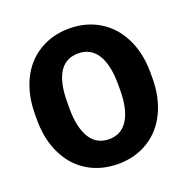

<svg xmlns="http://www.w3.org/2000/svg" viewBox="-130 -843 949 973"><g transform="rotate(-20 345.0 -356.0)"><path d="M655.8 -340.8Q655.8 -236.8 617.2 -156.7Q578.6 -76.7 507.6 -33.4Q436.5 9.8 345.7 9.8Q254.9 9.8 184.6 -32Q114.3 -73.7 75 -151.4Q35.6 -229 33.7 -329.6V-369.6Q33.7 -474.1 72 -554Q110.4 -633.8 181.9 -677.2Q253.4 -720.7 344.7 -720.7Q435.1 -720.7 505.9 -677.7Q576.7 -634.8 616 -555.4Q655.3 -476.1 655.8 -373.5ZM481.4 -370.6Q481.4 -476.6 446 -531.5Q410.6 -586.4 344.7 -586.4Q215.8 -586.4 208.5 -393.1L208 -340.8Q208 -236.3 242.7 -180.2Q277.3 -124 345.7 -124Q410.6 -124 445.8 -179.2Q481 -234.4 481.4 -337.9Z"/></g></svg>

Font: TypoPRO Roboto
Style: Regular
Weight: 900
Designer: Google
Version: Version 2.136; 2016